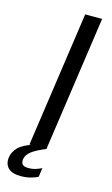

<svg xmlns="http://www.w3.org/2000/svg" viewBox="-162 -773 580 991"><g transform="rotate(15 128.5 -277.0)"><path d="M59.5 0 163.5 -723H254L150 0ZM57 169.5Q10.5 169.5 -10.2 148.2Q-31 127 -26 90.5Q-21.5 61 2 37Q25.5 13 84 -6L149.5 0Q98 21 74.5 39.5Q51 58 47 82.5Q45 100.5 53.5 109.8Q62 119 85 119Q107.5 119 126 112.8Q144.5 106.5 155.5 100.5L148.5 149Q135 156.5 110.2 163Q85.5 169.5 57 169.5Z"/></g></svg>

Font: Public Sans
Style: Italic
Weight: 400
Italic angle: -8°
Designer: The Public Sans project authors (U.S. Web Design System). Libre Franklin designed by Pablo Impallari and Rodrigo Fuenzal
Version: Version 1.008; ttfautohint (v1.8.1) -l 8 -r 50 -G 200 -x 14 